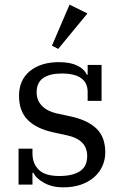

<svg xmlns="http://www.w3.org/2000/svg" viewBox="-20 -796 528 828"><path d="M252 12Q205 12 170 -7.5Q135 -27 124 -51H120V0H60V-155H120V-134Q120 -91 147 -64Q174 -37 236 -37Q293 -37 324.5 -57.5Q356 -78 356 -123Q356 -193 271 -212L211 -225Q137 -241 99.5 -279Q62 -317 62 -383Q62 -451 109 -489.5Q156 -528 235 -528Q283 -528 313.5 -513Q344 -498 354 -474H358V-516H418V-361H358V-399Q358 -479 246 -479Q195 -479 166.5 -459.5Q138 -440 138 -398Q138 -363 161 -339.5Q184 -316 224 -307L280 -295Q357 -279 395.5 -242Q434 -205 434 -139Q434 -107 421.5 -79.5Q409 -52 385.5 -31.5Q362 -11 328.5 0.5Q295 12 252 12ZM204 -599 280 -776 357 -738 231 -585Z"/></svg>

Font: IBM Plex Serif
Style: Regular
Weight: 400
Designer: Mike Abbink, Paul van der Laan, Pieter van Rosmalen
Foundry: Bold Monday
Version: Version 3.001